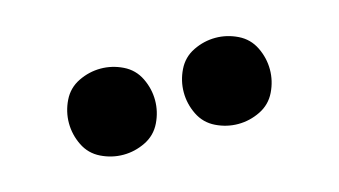

<svg xmlns="http://www.w3.org/2000/svg" viewBox="-35 -847 571 323"><g transform="rotate(-15 250.0 -685.0)"><path d="M150 -610Q130 -610 111.5 -619Q93 -628 84 -646.5Q75 -665 75 -685Q75 -705 84 -723.5Q93 -742 111.5 -751Q130 -760 150 -760Q170 -760 188.5 -751Q207 -742 216 -723.5Q225 -705 225 -685Q225 -665 216 -646.5Q207 -628 188.5 -619Q170 -610 150 -610ZM350 -610Q330 -610 311.5 -619Q293 -628 284 -646.5Q275 -665 275 -685Q275 -705 284 -723.5Q293 -742 311.5 -751Q330 -760 350 -760Q370 -760 388.5 -751Q407 -742 416 -723.5Q425 -705 425 -685Q425 -665 416 -646.5Q407 -628 388.5 -619Q370 -610 350 -610Z"/></g></svg>

Font: Iosevka SS01
Style: Bold
Weight: 700
Monospace: yes
Designer: Belleve Invis
Foundry: Belleve Invis
Version: 2.3.3; ttfautohint (v1.8.3)